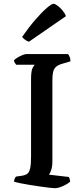

<svg xmlns="http://www.w3.org/2000/svg" viewBox="-20 -988 443 1008"><path d="M267 0Q260 0 238.5 -2.5Q217 -5 189.5 -9Q162 -13 134 -17.5Q106 -22 84.5 -26.5Q63 -31 54 -34Q54 -42 57 -49.5Q60 -57 64 -61L93 -65Q113 -68 123.5 -76Q134 -84 138.5 -105Q143 -126 143 -166V-570Q143 -617 151.5 -632Q160 -647 162 -648H65Q63 -652 59 -656.5Q55 -661 53 -671Q59 -678 71.5 -685.5Q84 -693 97 -698.5Q110 -704 116 -704H337Q342 -699 346 -688.5Q350 -678 350 -666L306 -653Q285 -647 274 -637Q263 -627 259 -610.5Q255 -594 255 -567V-139Q255 -114 249 -96Q243 -78 237 -71L341 -59Q343 -57 345.5 -49Q348 -41 348 -34Q333 -21 309 -10.5Q285 0 267 0ZM132 -769Q119 -773 109.5 -781Q100 -789 96 -794Q132 -846 166 -885Q200 -924 225.5 -946Q251 -968 261 -968Q269 -968 282.5 -958Q296 -948 308.5 -933Q321 -918 326 -903Z"/></svg>

Font: Texturina Medium 12pt Medium
Style: Regular
Weight: 500
Version: Version 1.002